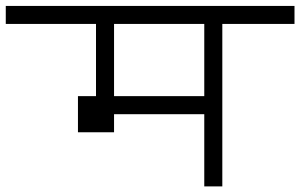

<svg xmlns="http://www.w3.org/2000/svg" viewBox="-20 -708 1040 665"><path d="M1000 -625V-687.5H0V-625H312.5Q312.5 -625 312.5 -375H250Q250 -375 250 -250H375V-312.5H687.5Q687.5 -312.5 687.5 -62.5H750V-625ZM375 -375Q375 -375 375 -625H687.5Q687.5 -625 687.5 -375Z"/></svg>

Font: CalcUnifontExMono
Style: Regular
Weight: 500
Version: Version 15.0.06